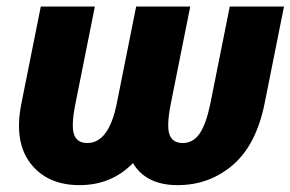

<svg xmlns="http://www.w3.org/2000/svg" viewBox="-20 -548 876 579"><path d="M44.4 -235.4 103 -528.3H266.1L207.5 -235.4Q194.3 -169.4 203.1 -143.1Q211.9 -116.7 243.2 -116.7Q308.1 -116.7 332 -235.4L390.6 -528.3H553.7L495.1 -235.4Q481.9 -168.5 491 -142.6Q500 -116.7 531.2 -116.7Q562.5 -116.7 582 -145.3Q601.6 -173.8 614.3 -235.4L672.9 -528.3H836.4L777.8 -235.4Q752.4 -110.4 681.6 -50Q610.8 10.3 515.6 10.3Q420.4 10.3 380.9 -56.2Q316.4 10.3 219.7 10.3Q123 10.3 72.3 -54.9Q21.5 -120.1 44.4 -235.4Z"/></svg>

Font: Roboto-BlackItalic
Style: Italic
Weight: 900
Italic angle: -12°
Designer: Google
Version: Version 1.100141; 2013